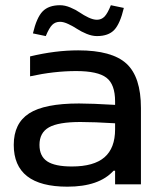

<svg xmlns="http://www.w3.org/2000/svg" viewBox="-20 -700 595 729"><path d="M276.9 -508.8Q405.3 -508.8 460.2 -458.3Q515.1 -407.7 515.1 -290V0H417V-51.8H411.1Q356.4 8.8 235.8 8.8Q32.2 8.8 32.2 -149.9Q32.2 -231.9 90.6 -269.5Q148.9 -307.1 279.8 -307.1Q327.6 -307.1 417 -301.8V-314.9Q417 -379.9 384 -405Q351.1 -430.2 269 -430.2Q185.5 -430.2 94.2 -410.2V-485.8Q189.9 -508.8 276.9 -508.8ZM105 -573.2Q119.1 -633.3 141.8 -656.7Q164.6 -680.2 208 -680.2Q226.6 -680.2 247.1 -671.6Q267.6 -663.1 282.7 -652.6Q297.9 -642.1 315.9 -633.5Q334 -625 348.1 -625Q365.2 -625 377 -637.2Q388.7 -649.4 400.9 -680.2L450.2 -669.9Q436 -609.9 413.8 -586.4Q391.6 -563 348.1 -563Q329.6 -563 308.8 -571.5Q288.1 -580.1 272.9 -590.1Q257.8 -600.1 239.7 -608.6Q221.7 -617.2 208 -617.2Q189.9 -617.2 178.2 -605.5Q166.5 -593.8 153.8 -563ZM129.9 -149.9Q129.9 -106.9 159.2 -87.4Q188.5 -67.9 252.9 -67.9Q336.4 -67.9 376.7 -102.8Q417 -137.7 417 -209V-231.9Q337.4 -236.8 285.2 -236.8Q202.1 -236.8 166 -216.6Q129.9 -196.3 129.9 -149.9Z"/></svg>

Font: LT Wave
Style: Regular
Weight: 400
Designer: Daniel Lyons
Version: Version 2.5 (Glyphs App)